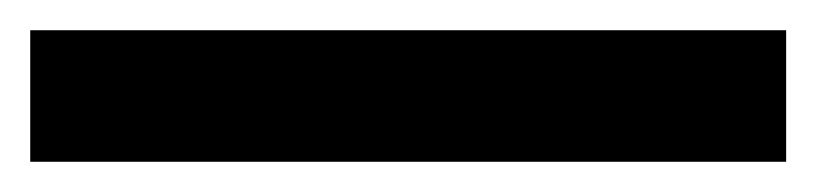

<svg xmlns="http://www.w3.org/2000/svg" viewBox="-20 -20 540 127"><path d="M500 87V0H0V87Z"/></svg>

Font: Montserrat-Alt1
Style: Bold
Weight: 700
Designer: Differentunic
Foundry: Differentunic
Version: Version 7.222